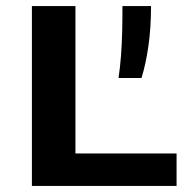

<svg xmlns="http://www.w3.org/2000/svg" viewBox="-20 -615 614 635"><path d="M85.5 0V-595H229.5V-107.5H564V0ZM372 -357Q377.5 -394 380.2 -431Q383 -468 384 -508.2Q385 -548.5 385 -595H479.5Q479.5 -523.5 471 -463.8Q462.5 -404 448 -357Z"/></svg>

Font: Encode Sans SC Expanded SemiBold
Style: Regular
Weight: 600
Width: 7
Designer: Multiple Designers
Foundry: Impallari Type
Version: Version 3.002